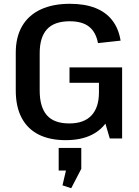

<svg xmlns="http://www.w3.org/2000/svg" viewBox="-20 -729 730 1011"><path d="M326 9Q242 9 183.5 -20.5Q125 -50 94 -108.5Q63 -167 63 -253V-451Q63 -534 96.5 -591.5Q130 -649 194 -679Q258 -709 348 -709Q426 -709 482 -687Q538 -665 571.5 -621.5Q605 -578 615 -515L496 -502Q485 -560 449 -588.5Q413 -617 347 -617Q266 -617 227.5 -575Q189 -533 189 -449V-252Q189 -166 226.5 -122.5Q264 -79 345 -79Q422 -79 461.5 -121Q501 -163 501 -242L579 -221Q579 -151 549 -99Q519 -47 463 -19Q407 9 326 9ZM501 -194V-345L541 -293H346V-374H623V0H558ZM408 50V160L355 262L309 247L343 102L392 169H289V50Z"/></svg>

Font: Pathway Extreme 28pt SemiBold
Style: Regular
Weight: 600
Designer: Eduardo Rodriguez Tunni
Foundry: Eduardo Rodriguez Tunni
Version: Version 1.001;gftools[0.9.26]